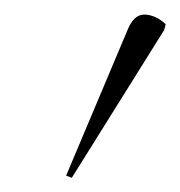

<svg xmlns="http://www.w3.org/2000/svg" viewBox="-20 -746 253 270"><path d="M81 -496 73 -499 159 -703Q168 -726 183.5 -725.5Q199 -725 213 -712L211 -704Z"/></svg>

Font: Noto Serif Display ExtraLight
Style: Italic
Weight: 200
Italic angle: -12°
Designer: Monotype Design Team
Foundry: Monotype Imaging Inc.
Version: Version 2.009